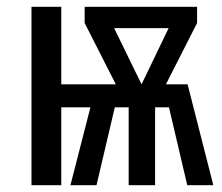

<svg xmlns="http://www.w3.org/2000/svg" viewBox="-20 -547 655 567"><path d="M534 -298 610 0H533L479 -230H438V0H360V-230H319L265 0H188L247 -230H161V0H73V-527H161V-298H322L230 -479V-527H562V-479L470 -298ZM317 -464 398 -298 478 -464Z"/></svg>

Font: Fira Sans Extra Condensed
Style: Regular
Weight: 400
Width: 1
Designer: Carrois Corporate & Edenspiekermann AG
Foundry: Carrois Corporate GbR & Edenspiekermann AG
Version: Version 4.203